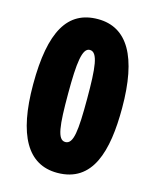

<svg xmlns="http://www.w3.org/2000/svg" viewBox="-111 -800 717 886"><g transform="rotate(15 247.5 -357.0)"><path d="M460 -356C460 -600 388 -724 247 -724C103 -724 35 -610 35 -356C35 -114 106 10 247 10C417 10 460 -150 460 -356ZM202 -356C202 -504 211 -577 247 -577C286 -577 293 -504 293 -356C293 -203 286 -137 247 -137C209 -137 202 -203 202 -356Z"/></g></svg>

Font: Noto Sans Armenian ExtraCondensed Black
Style: Regular
Weight: 900
Width: 2
Designer: Monotype Design Team
Foundry: Monotype Imaging Inc.
Version: Version 2.008